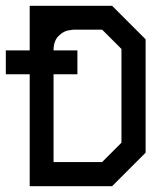

<svg xmlns="http://www.w3.org/2000/svg" viewBox="-21 -640 541 660"><path d="M421.9 -57.6 364.3 0H81.1V-384.8H-1V-466.8H81.1V-620.1H364.3L421.9 -562.5L479.5 -504.9V-115.2ZM396.5 -471.7 330.1 -538.1H231.4Q228.5 -538.1 211.9 -535.2Q195.3 -531.2 180.7 -516.6Q172.9 -509.8 168 -497.1Q163.1 -485.4 163.1 -466.8H245.1V-384.8H163.1V-83H330.1L363.3 -116.2L396.5 -149.4Z"/></svg>

Font: mr_KirucoupageG
Style: Regular
Weight: 400
Designer: Jan Henkel
Version: Version 1.00 May 25, 2020, initial release